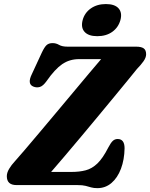

<svg xmlns="http://www.w3.org/2000/svg" viewBox="-20 -936 759 971"><path d="M371 0H63.5Q14.5 0 14.5 -45Q14.5 -62.5 26.2 -82.2Q38 -102 54.5 -119.5Q73 -140 105.2 -177.8Q137.5 -215.5 178.2 -264Q219 -312.5 263.2 -365.2Q307.5 -418 350.5 -469.5Q393.5 -521 430 -564.5Q466.5 -608 491.5 -637H380.5Q331.5 -637 294.5 -611.5Q257.5 -586 216 -526.5Q198 -501 181.5 -496.2Q165 -491.5 149 -498Q116 -511 141.5 -562L191.5 -670Q205 -698.5 216 -708.2Q227 -718 246 -718Q263.5 -718 278.8 -709Q294 -700 322.5 -700H668.5Q695 -700 707 -691.2Q719 -682.5 719 -661.5Q719 -645 705.8 -626.2Q692.5 -607.5 672.5 -587Q658 -569 628.8 -533.2Q599.5 -497.5 560.8 -450.5Q522 -403.5 478.5 -351Q435 -298.5 391.2 -246.2Q347.5 -194 308 -147.5Q268.5 -101 238.5 -66.5H342Q382 -66.5 413.5 -74.8Q445 -83 472.5 -109.2Q500 -135.5 528 -190.5Q540.5 -214.5 550.8 -223.8Q561 -233 575 -233Q610 -233 610 -186Q609 -128.5 591.8 -82.8Q574.5 -37 544 -10.8Q513.5 15.5 472.5 15.5Q454 15.5 441.2 11.8Q428.5 8 413.2 4Q398 0 371 0ZM472 -753Q427.5 -753 407.8 -774.8Q388 -796.5 398 -834.5Q408 -871.5 439.5 -893.5Q471 -915.5 515.5 -915.5Q560.5 -915.5 579.8 -893.5Q599 -871.5 589 -834.5Q578.5 -797 547.8 -775Q517 -753 472 -753Z"/></svg>

Font: Fraunces 9pt S050
Style: Bold Italic
Weight: 700
Italic angle: -16°
Version: Version 1.000; ttfautohint (v1.8.3)